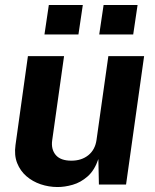

<svg xmlns="http://www.w3.org/2000/svg" viewBox="-20 -743 626 773"><path d="M210.8 10Q176.2 9.8 143.7 -1.1Q111.2 -12.1 86.3 -33.6Q61.5 -55.1 49 -86.6Q36.6 -118.1 42.4 -159.2L92.4 -517H237.9L190.1 -177.8Q185.1 -142 204.4 -119Q223.7 -96.1 267.4 -96.1Q308.5 -96.1 335.9 -118.3Q363.2 -140.5 368.7 -180.3L416.2 -517H560.2L487.5 0H378.2L376 -102.6Q360.6 -57.2 332.7 -32.7Q304.9 -8.3 272.6 0.9Q240.3 10.2 210.8 10ZM379.5 -604.2 397.1 -723H533.9L516.3 -604.2ZM159 -604.2 176.6 -723H313.4L295.8 -604.2Z"/></svg>

Font: Public Sans Thin
Style: Italic
Weight: 100
Italic angle: -8°
Designer: The Public Sans project authors (U.S. Web Design System). Libre Franklin designed by Pablo Impallari and Rodrigo Fuenzal
Version: Version 2.000